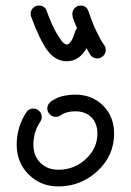

<svg xmlns="http://www.w3.org/2000/svg" viewBox="-20 -670 470 690"><path d="M90 -620Q90 -632 98.5 -641Q107 -650 120 -650Q141 -650 148 -630Q166 -580 183.5 -550.5Q201 -521 208 -515.5Q215 -510 220 -510Q236 -510 251 -559Q251 -561 257 -569Q256 -571 251 -582.5Q246 -594 243 -603Q240 -612 240 -620Q240 -632 248.5 -641Q257 -650 270 -650Q291 -650 298 -629Q304 -612 310 -596Q316 -580 321.5 -568.5Q327 -557 332 -546.5Q337 -536 341 -529Q345 -522 348 -517.5Q351 -513 353 -510L355 -507Q360 -501 360 -490Q360 -478 351 -469Q342 -460 330 -460Q325 -460 320.5 -461.5Q316 -463 313 -464.5Q310 -466 306.5 -470.5Q303 -475 302 -477Q301 -479 297 -486.5Q293 -494 291 -497Q265 -450 220 -450Q180 -450 151.5 -487.5Q123 -525 92 -610Q90 -616 90 -620ZM100 -280Q112 -280 121 -271Q130 -262 130 -250Q130 -241 125 -233Q100 -196 100 -150Q100 -110 125 -85Q150 -60 190 -60Q247 -60 288.5 -98.5Q330 -137 330 -190Q330 -227 308.5 -248.5Q287 -270 250 -270Q218 -270 197 -255Q191 -250 180 -250Q168 -250 159 -259Q150 -268 150 -280Q150 -298 170 -310Q190 -322 211 -326Q232 -330 250 -330Q311 -330 350.5 -290.5Q390 -251 390 -190Q390 -110 330 -55Q270 0 190 0Q126 0 83 -43Q40 -86 40 -150Q40 -214 75 -267Q84 -280 100 -280Z"/></svg>

Font: Pecita
Style: Book
Weight: 400
Width: 7
Version: Version 4.3